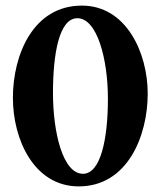

<svg xmlns="http://www.w3.org/2000/svg" viewBox="-20 -651 569 685"><path d="M261 14C435 14 507 -166 507 -317C507 -462 431 -631 272 -631C98 -631 26 -455 26 -302C26 -154 101 14 261 14ZM276 -31C204 -31 169 -179 169 -319C169 -459 191 -586 256 -586C327 -586 365 -439 365 -299C365 -158 340 -31 276 -31Z"/></svg>

Font: EB Garamond
Style: Bold
Weight: 700
Designer: Georg Duffner and Octavio Pardo
Foundry: Georg Duffner
Version: Version 1.000;PS 001.000;hotconv 1.0.88;makeotf.lib2.5.64775